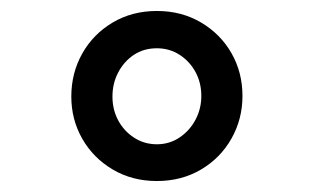

<svg xmlns="http://www.w3.org/2000/svg" viewBox="-20 -729 572 350"><path d="M266 -399Q221 -399 185.5 -420Q150 -441 130 -476Q110 -511 110 -553Q110 -596 130 -631.5Q150 -667 185.5 -688Q221 -709 266 -709Q311 -709 346.5 -688Q382 -667 402 -632Q422 -597 422 -554Q422 -512 402 -476.5Q382 -441 346.5 -420Q311 -399 266 -399ZM266 -466Q289 -466 307.5 -478.5Q326 -491 336.5 -511Q347 -531 347 -554Q347 -578 336.5 -597.5Q326 -617 307.5 -629Q289 -641 266 -641Q242 -641 224 -629Q206 -617 195.5 -597Q185 -577 185 -553Q185 -529 195.5 -509.5Q206 -490 224.5 -478Q243 -466 266 -466Z"/></svg>

Font: Lexend Peta
Style: Regular
Weight: 400
Designer: Bonnie Shaver-Troup, Thomas Jockin
Foundry: Lexend
Version: Version 1.007